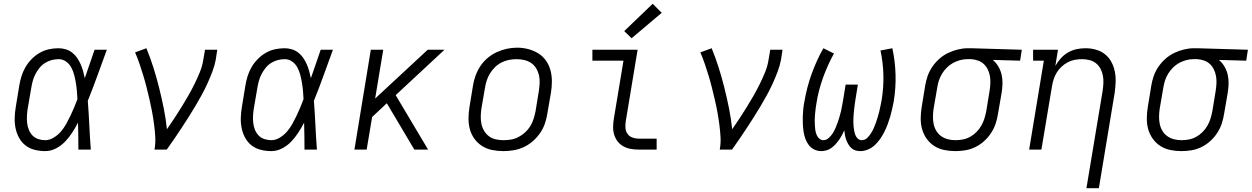

<svg xmlns="http://www.w3.org/2000/svg" viewBox="-20 -794 6643 1019"><path d="M220 8Q191 8 163.5 1Q136 -6 115 -22.5Q94 -39 81 -63Q68 -87 62.5 -114Q57 -141 58 -170Q59 -199 64 -228L82 -338Q86 -363 93.5 -388Q101 -413 114.5 -436.5Q128 -460 147.5 -480Q167 -500 190.5 -513.5Q214 -527 239.5 -532.5Q265 -538 291 -538Q311 -538 330 -532Q349 -526 364 -514Q379 -502 389.5 -486.5Q400 -471 408 -453Q416 -435 421 -416.5Q426 -398 430 -379Q443 -417 456 -454.5Q469 -492 482 -530H547Q522 -462 497.5 -394Q473 -326 446 -259Q451 -194 454 -129.5Q457 -65 462 0H396Q396 -36 395.5 -72Q395 -108 394 -143Q380 -116 363.5 -90.5Q347 -65 325.5 -42.5Q304 -20 276.5 -6Q249 8 220 8ZM220 -50Q243 -50 265 -63.5Q287 -77 303 -95.5Q319 -114 331 -135.5Q343 -157 353.5 -179Q364 -201 373.5 -223.5Q383 -246 391 -268Q390 -290 388 -312Q386 -334 382.5 -355Q379 -376 373.5 -397Q368 -418 358 -436.5Q348 -455 330.5 -467.5Q313 -480 291 -480Q272 -480 253.5 -475Q235 -470 218.5 -459.5Q202 -449 189.5 -433.5Q177 -418 168 -400.5Q159 -383 154 -365Q149 -347 146 -328L127 -218Q124 -199 123 -179.5Q122 -160 124 -141.5Q126 -123 133 -105.5Q140 -88 152.5 -75Q165 -62 183 -56Q201 -50 220 -50Z M800 0Q806 -34 804 -68Q802 -102 797.5 -135.5Q793 -169 787 -201.5Q781 -234 773.5 -266Q766 -298 758 -330Q750 -362 740.5 -393Q731 -424 720.5 -455Q710 -486 697 -516L757 -538Q778 -487 794.5 -434.5Q811 -382 824.5 -328Q838 -274 849 -219.5Q860 -165 866 -108Q886 -137 905.5 -166.5Q925 -196 943.5 -226Q962 -256 979.5 -286.5Q997 -317 1012.5 -348.5Q1028 -380 1041 -412Q1054 -444 1059 -477L1068 -530H1133L1125 -477Q1119 -445 1107 -413.5Q1095 -382 1081 -351Q1067 -320 1050.5 -290Q1034 -260 1016.5 -230.5Q999 -201 980.5 -172Q962 -143 943 -114Q924 -85 904.5 -56.5Q885 -28 865 0Z M1420 8Q1391 8 1363.5 1Q1336 -6 1315 -22.5Q1294 -39 1281 -63Q1268 -87 1262.5 -114Q1257 -141 1258 -170Q1259 -199 1264 -228L1282 -338Q1286 -363 1293.5 -388Q1301 -413 1314.5 -436.5Q1328 -460 1347.5 -480Q1367 -500 1390.5 -513.5Q1414 -527 1439.5 -532.5Q1465 -538 1491 -538Q1511 -538 1530 -532Q1549 -526 1564 -514Q1579 -502 1589.5 -486.5Q1600 -471 1608 -453Q1616 -435 1621 -416.5Q1626 -398 1630 -379Q1643 -417 1656 -454.5Q1669 -492 1682 -530H1747Q1722 -462 1697.5 -394Q1673 -326 1646 -259Q1651 -194 1654 -129.5Q1657 -65 1662 0H1596Q1596 -36 1595.5 -72Q1595 -108 1594 -143Q1580 -116 1563.5 -90.5Q1547 -65 1525.5 -42.5Q1504 -20 1476.5 -6Q1449 8 1420 8ZM1420 -50Q1443 -50 1465 -63.5Q1487 -77 1503 -95.5Q1519 -114 1531 -135.5Q1543 -157 1553.5 -179Q1564 -201 1573.5 -223.5Q1583 -246 1591 -268Q1590 -290 1588 -312Q1586 -334 1582.5 -355Q1579 -376 1573.5 -397Q1568 -418 1558 -436.5Q1548 -455 1530.5 -467.5Q1513 -480 1491 -480Q1472 -480 1453.5 -475Q1435 -470 1418.5 -459.5Q1402 -449 1389.5 -433.5Q1377 -418 1368 -400.5Q1359 -383 1354 -365Q1349 -347 1346 -328L1327 -218Q1324 -199 1323 -179.5Q1322 -160 1324 -141.5Q1326 -123 1333 -105.5Q1340 -88 1352.5 -75Q1365 -62 1383 -56Q1401 -50 1420 -50Z M1861 0 1948 -530H2014L1971 -271L2250 -530H2339L2080 -289L2252 0H2179L2033 -246L1955 -173L1926 0Z M2651 8Q2621 8 2591.5 2Q2562 -4 2538 -19.5Q2514 -35 2497.5 -58Q2481 -81 2473.5 -109Q2466 -137 2466.5 -167.5Q2467 -198 2472 -228L2490 -338Q2494 -365 2503.5 -391.5Q2513 -418 2529 -442.5Q2545 -467 2567.5 -486Q2590 -505 2616 -517Q2642 -529 2669.5 -535Q2697 -541 2724 -541Q2755 -541 2783.5 -533.5Q2812 -526 2836.5 -511Q2861 -496 2877.5 -472.5Q2894 -449 2901.5 -421Q2909 -393 2909 -362.5Q2909 -332 2904 -302L2885 -192Q2881 -165 2872 -138.5Q2863 -112 2846.5 -88Q2830 -64 2807.5 -44.5Q2785 -25 2759 -13Q2733 -1 2705.5 3.5Q2678 8 2651 8ZM2652 -50Q2673 -50 2693 -53.5Q2713 -57 2732 -67Q2751 -77 2767 -91.5Q2783 -106 2794 -124Q2805 -142 2811.5 -162Q2818 -182 2822 -202L2840 -312Q2843 -333 2844 -354Q2845 -375 2840.5 -394.5Q2836 -414 2825.5 -431.5Q2815 -449 2798.5 -460Q2782 -471 2762 -475.5Q2742 -480 2721 -480Q2701 -480 2681 -476Q2661 -472 2642 -462.5Q2623 -453 2607.5 -438Q2592 -423 2581 -405Q2570 -387 2563.5 -367.5Q2557 -348 2554 -328L2535 -218Q2532 -198 2531.5 -177Q2531 -156 2535 -136.5Q2539 -117 2549.5 -99.5Q2560 -82 2575.5 -70.5Q2591 -59 2611 -54.5Q2631 -50 2652 -50Z M3371 0Q3349 0 3328.5 -3.5Q3308 -7 3290 -16.5Q3272 -26 3259.5 -41.5Q3247 -57 3240.5 -76.5Q3234 -96 3234 -117Q3234 -138 3237 -159L3289 -472H3124V-530H3364L3301 -150Q3298 -132 3299.5 -114.5Q3301 -97 3310.5 -83.5Q3320 -70 3336.5 -64Q3353 -58 3371 -58H3465V0ZM3332 -591 3293 -629 3444 -774 3492 -726Z M3800 0Q3806 -34 3804 -68Q3802 -102 3797.5 -135.5Q3793 -169 3787 -201.5Q3781 -234 3773.5 -266Q3766 -298 3758 -330Q3750 -362 3740.5 -393Q3731 -424 3720.5 -455Q3710 -486 3697 -516L3757 -538Q3778 -487 3794.5 -434.5Q3811 -382 3824.5 -328Q3838 -274 3849 -219.5Q3860 -165 3866 -108Q3886 -137 3905.5 -166.5Q3925 -196 3943.5 -226Q3962 -256 3979.5 -286.5Q3997 -317 4012.5 -348.5Q4028 -380 4041 -412Q4054 -444 4059 -477L4068 -530H4133L4125 -477Q4119 -445 4107 -413.5Q4095 -382 4081 -351Q4067 -320 4050.5 -290Q4034 -260 4016.5 -230.5Q3999 -201 3980.5 -172Q3962 -143 3943 -114Q3924 -85 3904.5 -56.5Q3885 -28 3865 0Z M4338 8Q4319 8 4301.5 -0.5Q4284 -9 4272.5 -24Q4261 -39 4254.5 -57Q4248 -75 4245 -94.5Q4242 -114 4241 -133.5Q4240 -153 4240.5 -173.5Q4241 -194 4243 -214Q4245 -234 4249 -254Q4255 -290 4264.5 -327Q4274 -364 4287 -400Q4300 -436 4315.5 -470.5Q4331 -505 4350 -538L4406 -510Q4389 -479 4374.5 -447Q4360 -415 4348 -381.5Q4336 -348 4327 -313.5Q4318 -279 4313 -245Q4311 -234 4309.5 -223Q4308 -212 4307 -201Q4306 -190 4305 -179Q4304 -168 4304 -156.5Q4304 -145 4304.5 -134.5Q4305 -124 4306 -113Q4307 -102 4309.5 -92Q4312 -82 4317 -72.5Q4322 -63 4330.5 -56.5Q4339 -50 4350 -50Q4365 -50 4378 -61.5Q4391 -73 4399.5 -86.5Q4408 -100 4414.5 -115Q4421 -130 4426 -144.5Q4431 -159 4435.5 -174Q4440 -189 4443.5 -204Q4447 -219 4449.5 -234.5Q4452 -250 4455 -265L4468 -345H4533L4520 -265Q4518 -253 4516.5 -241Q4515 -229 4513.5 -217Q4512 -205 4511 -192.5Q4510 -180 4509.5 -168Q4509 -156 4509 -144.5Q4509 -133 4510.5 -121Q4512 -109 4514 -97.5Q4516 -86 4520.5 -75.5Q4525 -65 4533.5 -57.5Q4542 -50 4554 -50Q4570 -50 4582 -61.5Q4594 -73 4602.5 -86.5Q4611 -100 4617.5 -114.5Q4624 -129 4629 -143.5Q4634 -158 4638.5 -173Q4643 -188 4646.5 -202.5Q4650 -217 4653 -232Q4656 -247 4659 -262Q4670 -329 4668.5 -395Q4667 -461 4653 -526L4716 -538Q4731 -468 4733 -397.5Q4735 -327 4723 -254Q4719 -234 4714.5 -213.5Q4710 -193 4704 -173Q4698 -153 4690.5 -133Q4683 -113 4673.5 -94Q4664 -75 4651.5 -57Q4639 -39 4623 -24Q4607 -9 4586.5 -0.5Q4566 8 4546 8Q4532 8 4519.5 4Q4507 0 4498 -8.5Q4489 -17 4482.5 -28Q4476 -39 4471.5 -51Q4467 -63 4464.5 -76Q4462 -89 4461 -102Q4455 -89 4448 -76Q4441 -63 4432.5 -51Q4424 -39 4414 -28Q4404 -17 4392 -8.5Q4380 0 4366 4Q4352 8 4338 8Z M5050 8Q5020 8 4991 2Q4962 -4 4938 -19.5Q4914 -35 4897.5 -58.5Q4881 -82 4873.5 -109.5Q4866 -137 4866.5 -167.5Q4867 -198 4872 -228L4890 -338Q4894 -364 4903 -390Q4912 -416 4928 -439.5Q4944 -463 4965.5 -482Q4987 -501 5012 -513Q5037 -525 5064 -531.5Q5091 -538 5117 -538Q5121 -538 5125 -538Q5129 -538 5133 -538L5403 -530L5394 -472L5249 -476Q5266 -462 5278 -442Q5290 -422 5295.5 -399Q5301 -376 5300.5 -351.5Q5300 -327 5296 -302L5277 -192Q5273 -165 5264.5 -139Q5256 -113 5240.5 -89Q5225 -65 5203.5 -45.5Q5182 -26 5156.5 -13.5Q5131 -1 5104 3.5Q5077 8 5050 8ZM5051 -50Q5071 -50 5091 -54Q5111 -58 5129 -68Q5147 -78 5162 -93Q5177 -108 5187.5 -126Q5198 -144 5204 -163Q5210 -182 5214 -202L5232 -312Q5235 -331 5236 -350.5Q5237 -370 5234 -388.5Q5231 -407 5223 -424Q5215 -441 5202 -453.5Q5189 -466 5171 -472.5Q5153 -479 5134 -480H5123Q5121 -480 5118.5 -480Q5116 -480 5113 -480Q5094 -480 5074.5 -474.5Q5055 -469 5037.5 -459.5Q5020 -450 5005 -435Q4990 -420 4979.5 -402.5Q4969 -385 4963 -366.5Q4957 -348 4954 -328L4935 -218Q4932 -198 4931.5 -177Q4931 -156 4935 -136.5Q4939 -117 4949 -100Q4959 -83 4975 -71.5Q4991 -60 5010.5 -55Q5030 -50 5051 -50Z M5746 205 5832 -312Q5835 -332 5836 -352.5Q5837 -373 5833.5 -392Q5830 -411 5821 -428.5Q5812 -446 5797 -458Q5782 -470 5762.5 -475Q5743 -480 5723 -480Q5723 -480 5723 -480Q5723 -480 5723 -480Q5703 -480 5684 -476.5Q5665 -473 5647 -463.5Q5629 -454 5614 -440Q5599 -426 5588.5 -409Q5578 -392 5572 -373Q5566 -354 5563 -335L5507 0H5442L5520 -472H5463V-530H5595L5581 -444Q5593 -466 5610 -484.5Q5627 -503 5648.5 -515.5Q5670 -528 5693.5 -533Q5717 -538 5741 -538Q5769 -538 5796 -530.5Q5823 -523 5844 -506.5Q5865 -490 5878 -466Q5891 -442 5896.5 -415Q5902 -388 5901 -359.5Q5900 -331 5896 -302L5812 205Z M6250 8Q6220 8 6191 2Q6162 -4 6138 -19.5Q6114 -35 6097.5 -58.5Q6081 -82 6073.5 -109.5Q6066 -137 6066.5 -167.5Q6067 -198 6072 -228L6090 -338Q6094 -364 6103 -390Q6112 -416 6128 -439.5Q6144 -463 6165.5 -482Q6187 -501 6212 -513Q6237 -525 6264 -531.5Q6291 -538 6317 -538Q6321 -538 6325 -538Q6329 -538 6333 -538L6603 -530L6594 -472L6449 -476Q6466 -462 6478 -442Q6490 -422 6495.5 -399Q6501 -376 6500.5 -351.5Q6500 -327 6496 -302L6477 -192Q6473 -165 6464.5 -139Q6456 -113 6440.5 -89Q6425 -65 6403.5 -45.5Q6382 -26 6356.5 -13.5Q6331 -1 6304 3.5Q6277 8 6250 8ZM6251 -50Q6271 -50 6291 -54Q6311 -58 6329 -68Q6347 -78 6362 -93Q6377 -108 6387.5 -126Q6398 -144 6404 -163Q6410 -182 6414 -202L6432 -312Q6435 -331 6436 -350.5Q6437 -370 6434 -388.5Q6431 -407 6423 -424Q6415 -441 6402 -453.5Q6389 -466 6371 -472.5Q6353 -479 6334 -480H6323Q6321 -480 6318.5 -480Q6316 -480 6313 -480Q6294 -480 6274.5 -474.5Q6255 -469 6237.5 -459.5Q6220 -450 6205 -435Q6190 -420 6179.5 -402.5Q6169 -385 6163 -366.5Q6157 -348 6154 -328L6135 -218Q6132 -198 6131.5 -177Q6131 -156 6135 -136.5Q6139 -117 6149 -100Q6159 -83 6175 -71.5Q6191 -60 6210.5 -55Q6230 -50 6251 -50Z"/></svg>

Font: Iosevka Slab Light Extended
Style: Italic
Weight: 300
Width: 7
Italic angle: -9°
Monospace: yes
Designer: Belleve Invis
Foundry: Belleve Invis
Version: Version 11.1.0; ttfautohint (v1.8.3)